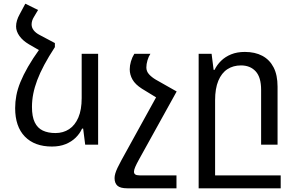

<svg xmlns="http://www.w3.org/2000/svg" viewBox="-20 -783 1605 1039"><path d="M196 -520 277 -550V-528Q243 -476 219.5 -432Q196 -388 181.5 -349.5Q167 -311 160 -275.5Q153 -240 153 -204Q153 -152 168 -121Q183 -90 211.5 -76.5Q240 -63 280 -63Q322 -63 354 -84Q386 -105 404 -147Q422 -189 422 -252V-492H511V0H441L430 -87H424Q412 -60 389.5 -38Q367 -16 335 -3Q303 10 261 10Q167 10 114.5 -44Q62 -98 62 -198Q62 -232 68.5 -266.5Q75 -301 90.5 -339Q106 -377 131.5 -421.5Q157 -466 196 -520ZM277 -550 196 -509 137 -543Q103 -563 85 -588.5Q67 -614 67 -640Q67 -656 72 -672.5Q77 -689 86 -705L117 -763L186 -729L164 -692Q157 -681 154 -670.5Q151 -660 151 -651Q151 -634 162 -619.5Q173 -605 194 -594Z M600 181Q600 169 604 155.5Q608 142 616 125Q624 108 636 86L862 -324L936 -288L730 84Q719 104 712 120Q705 136 705 146Q705 156 712 161Q719 166 735 166H935V236H669Q631 236 615.5 222Q600 208 600 181ZM936 -288 838 -248 748 -303Q712 -326 697 -352.5Q682 -379 682 -408Q682 -428 688.5 -450.5Q695 -473 707 -492H794Q784 -477 778 -456.5Q772 -436 772 -418Q772 -397 786.5 -381Q801 -365 823 -352Z M1055 236V-492H1125L1136 -405H1141Q1154 -432 1176.5 -454Q1199 -476 1231 -489Q1263 -502 1305 -502Q1360 -502 1399.5 -481Q1439 -460 1460.5 -418.5Q1482 -377 1482 -314V0H1393V-297Q1393 -365 1363.5 -397Q1334 -429 1284 -429Q1242 -429 1210.5 -408.5Q1179 -388 1161.5 -346Q1144 -304 1144 -241V236ZM1094 166H1499V236H1094Z"/></svg>

Font: Noto Sans Armenian
Style: Regular
Weight: 400
Designer: Monotype Design Team
Foundry: Monotype Imaging Inc.
Version: Version 2.007